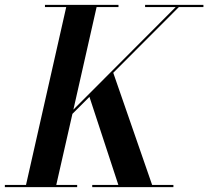

<svg xmlns="http://www.w3.org/2000/svg" viewBox="-61 -770 857 790"><path d="M-41 -9H46L211.5 -741H124V-750H426.5V-741H336.5L241 -319L662 -741H536V-750H776V-741H675L405 -470.5L565 -9H652.5V0H318.5V-9H426L307 -371.5L237 -301.5L170.5 -9H256.5V0H-41Z"/></svg>

Font: Bodoni* 24pt Medium
Style: Italic
Weight: 500
Italic angle: -13°
Version: Version 2.3